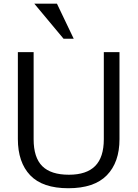

<svg xmlns="http://www.w3.org/2000/svg" viewBox="-20 -1003 742 1034"><path d="M322.3 -794.4 164.6 -983.4H286.6L377 -794.4ZM623.5 -722.2V-253.4Q623.5 -128.9 555.4 -59.1Q487.3 10.7 348.1 10.7Q209 10.7 142.6 -59.1Q76.2 -128.9 76.2 -254.4V-722.2H161.1V-252.9Q161.1 -154.8 207.5 -108.4Q253.9 -62 351.1 -62Q445.8 -62 492.4 -108.9Q539.1 -155.8 539.1 -253.4V-722.2Z"/></svg>

Font: Oxygen
Style: Regular
Weight: 400
Designer: Vernon Adams
Foundry: Vernon Adams
Version: Version Release 0.2.3 webfont; ttfautohint (v0.93.3-1d66) -l